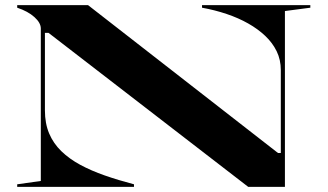

<svg xmlns="http://www.w3.org/2000/svg" viewBox="-20 -728 1276 748"><path d="M47 0V-10L139 -23V-617Q139 -639 114 -661.5Q89 -684 47 -698V-708H323L1063 -132H1074V-455Q1074 -495 1058 -528Q1042 -561 1013.5 -588Q985 -615 947 -636.5Q909 -658 863 -673.5Q817 -689 767 -698V-708H1189V-698L1090 -685V0H947L169 -600H155V-298Q155 -247 171.5 -208Q188 -169 219 -139Q250 -109 292.5 -86Q335 -63 388 -44.5Q441 -26 502 -10V0Z"/></svg>

Font: Kalnia Expanded
Style: Regular
Weight: 400
Width: 7
Designer: Frida Medrano
Foundry: Frida Medrano
Version: Version 1.105